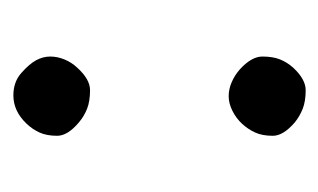

<svg xmlns="http://www.w3.org/2000/svg" viewBox="-116 -356 481 290"><g transform="rotate(90 125.0 -210.5)"><path d="M84 -332Q64.9 -349.6 64.9 -365.7Q64.9 -381.8 69.3 -392.6Q73.7 -403.3 81.5 -412.1Q99.1 -431.2 115.7 -431.2Q132.3 -431.2 143.6 -426.8Q154.8 -422.4 164.1 -415Q184.6 -397.5 184.6 -381.6Q184.6 -365.7 179.7 -355Q174.8 -344.2 166.5 -335.2Q158.2 -326.2 147 -320.6Q135.7 -314.9 124.8 -314.9Q113.8 -314.9 103.3 -319.6Q92.8 -324.2 84 -332ZM81.5 -85.9Q99.1 -105.5 115.7 -105.5Q132.3 -105.5 143.6 -101.1Q154.8 -96.7 164.1 -88.9Q184.6 -71.8 184.6 -55.9Q184.6 -40 179.7 -29.3Q174.8 -18.6 166.5 -9.8Q147.5 10.3 123.5 10.3Q103 10.3 89.4 -2Q75.7 -14.2 70.3 -24.4Q64.9 -34.7 64.9 -45.4Q64.9 -56.2 69.3 -66.9Q73.7 -77.6 81.5 -85.9Z"/></g></svg>

Font: Trykker
Style: Regular
Weight: 400
Designer: Magnus Gaarde
Foundry: Magnus Gaarde
Version: Version 1.001